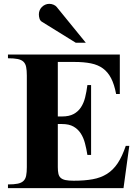

<svg xmlns="http://www.w3.org/2000/svg" viewBox="-20 -969 723 989"><path d="M421.9 -749 272 -933.1Q266.1 -940.4 255.6 -944.8Q245.1 -949.2 233.9 -949.2Q222.7 -949.2 212.9 -944.8Q203.1 -940.4 195.8 -933.1Q188.5 -925.8 184.3 -916Q180.2 -906.2 180.2 -895Q180.2 -883.8 183.6 -873Q187 -862.3 195.8 -856.9L370.1 -749ZM646 -217.8H627.9Q609.4 -163.1 586.2 -128.2Q563 -93.3 531 -73.2Q499 -53.2 457.3 -45.7Q415.5 -38.1 359.9 -38.1Q333.5 -38.1 317.4 -41.5Q301.3 -44.9 292.5 -53Q283.7 -61 280.8 -74.5Q277.8 -87.9 277.8 -107.9V-330.1H299.8Q335.9 -330.1 358.9 -316.9Q381.8 -303.7 396 -281.7Q410.2 -259.8 417.7 -231Q425.3 -202.1 430.2 -170.9H449.2V-530.8H430.2Q425.8 -496.6 418.5 -467Q411.1 -437.5 396.7 -415.8Q382.3 -394 359.1 -381.6Q335.9 -369.1 299.8 -369.1H277.8V-649.9H363.8Q412.1 -649.9 448.2 -642.6Q484.4 -635.3 510 -616.7Q535.6 -598.1 552.2 -566.2Q568.8 -534.2 578.1 -484.9H597.2V-688H21V-668.9Q52.2 -668.9 71.3 -665Q90.3 -661.1 100.8 -651.1Q111.3 -641.1 114.7 -623.8Q118.2 -606.4 118.2 -580.1V-107.9Q118.2 -81.5 114.7 -64.2Q111.3 -46.9 100.8 -36.9Q90.3 -26.9 71.3 -22.9Q52.2 -19 21 -19V0H616.2Z"/></svg>

Font: Galatia SIL
Style: Bold
Weight: 700
Designer: Development by SIL's NRSI team
Version: Version 2.1